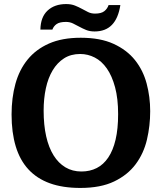

<svg xmlns="http://www.w3.org/2000/svg" viewBox="-20 -916 796 946"><path d="M720 -368Q720 -439 702.5 -504.5Q685 -570 645 -620Q605 -670 539.5 -700Q474 -730 378 -730Q286 -730 221.5 -701.5Q157 -673 116 -622.5Q75 -572 56 -503Q37 -434 37 -352Q37 -263 57.5 -195Q78 -127 120 -81.5Q162 -36 225.5 -13Q289 10 376 10Q476 10 542.5 -22Q609 -54 648.5 -107Q688 -160 704 -228Q720 -296 720 -368ZM195 -371Q195 -430 206 -481Q217 -532 239.5 -569.5Q262 -607 295.5 -628.5Q329 -650 375 -650Q413 -650 447 -632.5Q481 -615 506.5 -578.5Q532 -542 547 -486Q562 -430 562 -354Q562 -281 549.5 -228Q537 -175 513.5 -140Q490 -105 456.5 -88Q423 -71 381 -71Q337 -71 302.5 -91.5Q268 -112 244 -150.5Q220 -189 207.5 -244.5Q195 -300 195 -371ZM179 -770H238Q244 -787 259 -797.5Q274 -808 305 -808Q324 -808 339.5 -800.5Q355 -793 370.5 -784.5Q386 -776 404 -768.5Q422 -761 446 -761Q500 -761 531.5 -793.5Q563 -826 573 -891H515Q509 -873 494 -861Q479 -849 448 -849Q429 -849 414 -856.5Q399 -864 383.5 -872.5Q368 -881 349.5 -888.5Q331 -896 306 -896Q249 -896 214.5 -864Q180 -832 179 -770Z"/></svg>

Font: GradeGX
Style: Regular
Weight: 100
Width: 1
Designer: Adam Twardoch
Foundry: Adam Twardoch
Version: Version 2.002; DEVELOPMENT